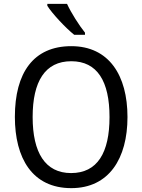

<svg xmlns="http://www.w3.org/2000/svg" viewBox="-20 -964 736 994"><path d="M327 -944H225V-934C249 -895 320 -819 364 -784H420V-795C390 -832 348 -898 327 -944ZM640 -358C640 -574 544 -725 349 -725C153 -725 57 -587 57 -359C57 -145 147 10 349 10C544 10 640 -143 640 -358ZM149 -358C149 -542 213 -647 349 -647C484 -647 547 -543 547 -358C547 -173 484 -68 348 -68C214 -68 149 -174 149 -358Z"/></svg>

Font: Noto Sans Arabic UI SmCn
Style: Regular
Weight: 400
Width: 4
Designer: Monotype Design Team, Nadine Chahine and Nizar Qandah
Foundry: Monotype Imaging Inc.
Version: Version 2.010